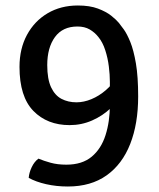

<svg xmlns="http://www.w3.org/2000/svg" viewBox="-20 -666 580 699"><path d="M263.5 -646Q306.5 -646 336.5 -634.8Q366.5 -623.5 385 -608.8Q403.5 -594 412.5 -583Q419 -575 430.8 -558.8Q442.5 -542.5 454.5 -513Q466.5 -483.5 474.8 -435.2Q483 -387 483 -315Q483 -215.5 454 -141.8Q425 -68 368 -27.5Q311 13 227 13Q185 13 147.8 4.5Q110.5 -4 84.5 -18.5Q86 -37.5 95.5 -57.5Q105 -77.5 120 -88.5Q139 -80.5 164.2 -73.5Q189.5 -66.5 221.5 -66.5Q279 -66.5 313.8 -95.5Q348.5 -124.5 364.2 -174Q380 -223.5 380 -284V-368.5Q380 -394 376.2 -424.2Q372.5 -454.5 363.2 -483.2Q354 -512 338 -531.5Q325 -548 306.5 -558.8Q288 -569.5 262 -569.5Q208 -569.5 180 -531Q152 -492.5 152 -429Q152 -378 166 -348.2Q180 -318.5 204 -306Q228 -293.5 258.5 -293.5Q285 -293.5 312.8 -305Q340.5 -316.5 365 -337.5Q389.5 -358.5 406 -386.5L426.5 -332Q412 -300 383 -272.2Q354 -244.5 315.5 -227.5Q277 -210.5 233.5 -210.5Q152 -210.5 101.5 -262.2Q51 -314 51 -422.5Q51 -488.5 78.2 -539Q105.5 -589.5 153.5 -617.8Q201.5 -646 263.5 -646Z"/></svg>

Font: Signika Negative Light
Style: Regular
Weight: 400
Version: Version 2.001